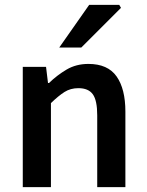

<svg xmlns="http://www.w3.org/2000/svg" viewBox="-20 -764 600 784"><path d="M73 0V-491H168L176 -425H180Q213 -457 252 -480Q291 -503 341 -503Q420 -503 456 -452Q492 -401 492 -308V0H377V-293Q377 -354 359 -379Q341 -404 300 -404Q268 -404 243.5 -388.5Q219 -373 188 -343V0ZM222 -570 344 -744H467L474 -732L312 -570Z"/></svg>

Font: Source Sans 3 SemiBold
Style: Regular
Weight: 600
Designer: Paul D. Hunt
Foundry: Adobe
Version: Version 3.046;hotconv 1.0.118;makeotfexe 2.5.65603